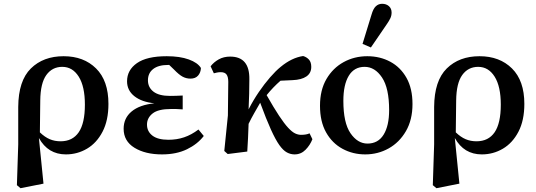

<svg xmlns="http://www.w3.org/2000/svg" viewBox="-20 -799 2825 1011"><path d="M192 -270 190 -102Q216 -77 242 -66Q268 -55 299 -55Q362 -55 394.5 -102.5Q427 -150 427 -248Q427 -344 394.5 -395.5Q362 -447 308 -447Q255 -447 224 -404Q193 -361 192 -270ZM69 176 76 -39V-236Q77 -374 142.5 -438.5Q208 -503 315 -503Q421 -503 486 -438.5Q551 -374 551 -252Q551 -165 520 -105.5Q489 -46 438 -16Q387 14 327 14Q233 14 185 -72V-71L209 168L88 192Z M833 14Q745 14 688 -21Q631 -56 631 -121Q631 -177 673 -212Q715 -247 793 -255Q726 -262 687.5 -292.5Q649 -323 649 -371Q649 -430 701 -466.5Q753 -503 858 -503Q927 -503 974 -486Q1021 -469 1038 -441Q1037 -417 1023 -401Q1009 -385 983 -385Q961 -385 942 -395Q923 -405 896 -433L871 -457H865Q814 -457 786.5 -435.5Q759 -414 759 -376Q759 -339 788 -316.5Q817 -294 875 -294Q892 -294 906.5 -294.5Q921 -295 942 -296V-223Q920 -225 907 -225Q894 -225 880 -225Q813 -225 783.5 -201.5Q754 -178 754 -143Q754 -107 782.5 -85Q811 -63 867 -63Q911 -63 949.5 -76Q988 -89 1025 -117L1053 -83Q1020 -40 964.5 -13Q909 14 833 14Z M1179 12 1161 -4 1180 -191 1182 -368Q1182 -394 1173 -406.5Q1164 -419 1142 -419Q1132 -419 1122.5 -417Q1113 -415 1106 -413L1089 -450Q1106 -472 1132 -486.5Q1158 -501 1192 -501Q1295 -501 1293 -381Q1293 -346 1292 -305Q1291 -264 1289 -223L1291 -227Q1314 -272 1343 -314.5Q1372 -357 1402 -391.5Q1432 -426 1458 -447Q1516 -495 1576 -504Q1594 -499 1606.5 -485.5Q1619 -472 1619 -447Q1619 -414 1593.5 -396.5Q1568 -379 1521 -377L1457 -374Q1418 -340 1384 -298Q1422 -231 1449.5 -189.5Q1477 -148 1497.5 -126Q1518 -104 1534 -96.5Q1550 -89 1565 -89Q1594 -89 1610 -97L1625 -66Q1613 -35 1589 -10.5Q1565 14 1531 14Q1510 14 1490.5 3.5Q1471 -7 1451 -35Q1431 -63 1406.5 -117Q1382 -171 1350 -258Q1334 -230 1318.5 -203Q1303 -176 1289 -147Q1288 -109 1286 -71Q1284 -33 1282 -1Z M1903 14Q1838 14 1783.5 -15.5Q1729 -45 1697 -102Q1665 -159 1665 -242Q1665 -325 1699 -383Q1733 -441 1789.5 -472Q1846 -503 1914 -503Q1981 -503 2035 -474Q2089 -445 2120.5 -389Q2152 -333 2152 -251Q2152 -168 2117.5 -108.5Q2083 -49 2026.5 -17.5Q1970 14 1903 14ZM1915 -43Q1971 -43 2000 -90Q2029 -137 2029 -219Q2029 -335 1991.5 -391Q1954 -447 1900 -447Q1845 -447 1816.5 -400Q1788 -353 1788 -268Q1788 -152 1825.5 -97.5Q1863 -43 1915 -43ZM1889 -568 1936 -721Q1945 -753 1959 -766Q1973 -779 1992 -779Q2014 -779 2028 -766.5Q2042 -754 2042 -733Q2042 -717 2035.5 -703Q2029 -689 2015 -669L1933 -549Z M2382 -270 2380 -102Q2406 -77 2432 -66Q2458 -55 2489 -55Q2552 -55 2584.5 -102.5Q2617 -150 2617 -248Q2617 -344 2584.5 -395.5Q2552 -447 2498 -447Q2445 -447 2414 -404Q2383 -361 2382 -270ZM2259 176 2266 -39V-236Q2267 -374 2332.5 -438.5Q2398 -503 2505 -503Q2611 -503 2676 -438.5Q2741 -374 2741 -252Q2741 -165 2710 -105.5Q2679 -46 2628 -16Q2577 14 2517 14Q2423 14 2375 -72V-71L2399 168L2278 192Z"/></svg>

Font: Source Serif 4 SmText Semibold
Style: Regular
Weight: 600
Designer: Frank Grießhammer
Foundry: Adobe
Version: Version 4.005;hotconv 1.1.0;makeotfexe 2.6.0